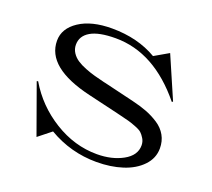

<svg xmlns="http://www.w3.org/2000/svg" viewBox="-96 -636 856 775"><g transform="rotate(20 332.0 -249.0)"><path d="M125 2.9 48.8 -209 54.2 -210.9Q106 -123 193.4 -69.1Q280.8 -15.1 377 -15.1Q441.4 -15.1 488.3 -41Q535.2 -66.9 535.2 -109.9Q535.2 -126 527.3 -138.9Q519.5 -151.9 511.2 -159.4Q502.9 -167 481.7 -175Q460.4 -183.1 450.7 -185.5Q440.9 -188 413.6 -194.8Q410.6 -195.8 408.9 -196Q407.2 -196.3 404.5 -197Q401.9 -197.8 399.9 -198.2L269 -229Q69.8 -275.4 69.8 -391.1Q69.8 -443.8 122.3 -478.5Q174.8 -513.2 262.2 -513.2Q373 -513.2 455.1 -464.8L516.1 -500L594.2 -319.8L589.8 -316.9Q456.1 -481 290 -481Q217.8 -481 182.4 -460.2Q147 -439.5 147 -401.9Q147 -383.3 157 -367.9Q167 -352.5 182.6 -342.3Q198.2 -332 220 -323.5Q241.7 -314.9 262.2 -309.3Q282.7 -303.7 305.2 -298.3Q309.6 -297.4 312 -296.9L440.9 -266.1Q476.1 -257.8 503.4 -247.3Q530.8 -236.8 556.2 -220.2Q581.5 -203.6 595.2 -179.2Q608.9 -154.8 608.9 -124Q608.9 -81.5 578.1 -49.3Q547.4 -17.1 497.3 -1Q447.3 15.1 386.2 15.1Q275.4 15.1 180.2 -41Z"/></g></svg>

Font: Messapia
Style: Regular
Weight: 400
Designer: Luca Marsano
Foundry: Collletttivo
Version: Version 1.000;FEAKit 1.0